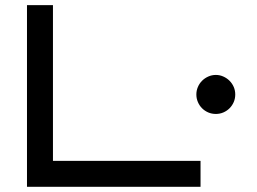

<svg xmlns="http://www.w3.org/2000/svg" viewBox="-20 -720 990 740"><path d="M752.9 0H84V-700.2H184.1V-100.1H752.9ZM886.7 -356Q886.7 -340.3 880.9 -326.7Q875 -313 864.7 -302.7Q854.5 -292.5 840.8 -286.6Q827.1 -280.8 812 -280.8Q796.4 -280.8 782.7 -286.6Q769 -292.5 758.8 -302.7Q748.5 -313 742.7 -326.7Q736.8 -340.3 736.8 -356Q736.8 -371.1 742.7 -384.8Q748.5 -398.4 758.8 -408.7Q769 -418.9 782.7 -425Q796.4 -431.2 812 -431.2Q827.1 -431.2 840.8 -425Q854.5 -418.9 864.7 -408.7Q875 -398.4 880.9 -384.8Q886.7 -371.1 886.7 -356Z"/></svg>

Font: Bruno Ace
Style: Regular
Weight: 400
Designer: Astigmatic (AOETI)
Foundry: Astigmatic (AOETI)
Version: Version 1.000